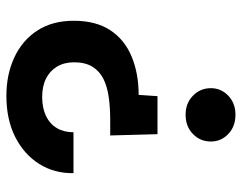

<svg xmlns="http://www.w3.org/2000/svg" viewBox="-98 -475 757 601"><g transform="rotate(90 280.5 -174.5)"><path d="M400 -289 404 -141H356Q318 -141 285 -136.5Q252 -132 227.5 -120Q203 -108 189 -85.5Q175 -63 175 -28Q175 3 188.5 25.5Q202 48 226 60Q250 72 284 72Q318 72 343 60Q368 48 381 26Q394 4 394 -26H522Q523 34 493 81.5Q463 129 408.5 156.5Q354 184 280 184Q213 184 159.5 159Q106 134 75.5 87Q45 40 45 -27Q45 -96 74.5 -141Q104 -186 157 -208Q210 -230 277 -230L281 -289ZM339 -533Q376 -533 399.5 -510.5Q423 -488 423 -456Q423 -423 399.5 -400Q376 -377 339 -377Q303 -377 279.5 -400Q256 -423 256 -456Q256 -488 279.5 -510.5Q303 -533 339 -533Z"/></g></svg>

Font: DM Sans 10pt
Style: Bold
Weight: 700
Version: Version 4.004;gftools[0.9.30]